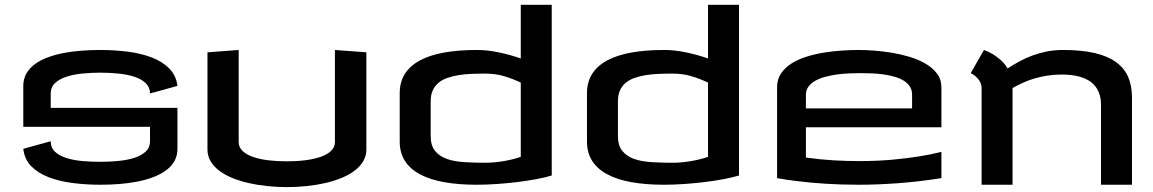

<svg xmlns="http://www.w3.org/2000/svg" viewBox="-20 -763 4764 793"><path d="M394.5 -556.6Q452.6 -556.6 507.8 -549.6Q563 -542.5 606.9 -525.6Q650.9 -508.8 679.2 -480Q707.5 -451.2 712.9 -408.2L599.6 -377Q599.6 -402.3 582.3 -419.2Q564.9 -436 536.4 -445.6Q507.8 -455.1 470.7 -459Q433.6 -462.9 394.5 -462.9Q356.9 -462.9 320.1 -459.2Q283.2 -455.6 254.2 -446Q225.1 -436.5 207.3 -419.9Q189.5 -403.3 189.5 -377V-317.4H712.9V-148.4Q712.9 -119.6 700.2 -97.4Q687.5 -75.2 665 -58.8Q642.6 -42.5 612.1 -31Q581.5 -19.5 546.1 -12.7Q510.7 -5.9 471.9 -2.9Q433.1 0 394.5 0Q335.4 0 280.3 -7.1Q225.1 -14.2 181.2 -31Q137.2 -47.9 109.1 -76.4Q81.1 -105 76.2 -148.4L189.5 -179.7Q189.5 -152.8 207.3 -136.2Q225.1 -119.6 254.2 -110.4Q283.2 -101.1 320.1 -97.9Q356.9 -94.7 394.5 -94.7Q433.6 -94.7 470.7 -98.4Q507.8 -102.1 536.4 -111.6Q564.9 -121.1 582.3 -137.5Q599.6 -153.8 599.6 -179.7V-239.3H76.2V-408.2Q76.2 -437 88.9 -459.2Q101.6 -481.4 123.8 -497.8Q146 -514.2 176.3 -525.6Q206.5 -537.1 241.9 -543.9Q277.3 -550.8 316.2 -553.7Q355 -556.6 394.5 -556.6Z M965.8 -176.8Q965.8 -154.3 982.2 -139.2Q998.5 -124 1026.1 -114.5Q1053.7 -105 1089.8 -100.8Q1126 -96.7 1165 -96.7Q1206.1 -96.7 1242.2 -101.3Q1278.3 -106 1305.2 -115.5Q1332 -125 1347.7 -140.1Q1363.3 -155.3 1363.3 -176.8V-556.6L1493.2 -546.9V-145.5Q1493.2 -119.1 1480.2 -97.2Q1467.3 -75.2 1444.3 -57.9Q1421.4 -40.5 1390.1 -27.8Q1358.9 -15.1 1322.5 -6.8Q1286.1 1.5 1245.8 5.6Q1205.6 9.8 1165 9.8Q1124 9.8 1084 5.6Q1043.9 1.5 1007.6 -6.8Q971.2 -15.1 939.9 -27.8Q908.7 -40.5 885.7 -57.9Q862.8 -75.2 849.9 -96.9Q836.9 -118.7 836.9 -145.5V-546.9L965.8 -556.6Z M1949.2 -556.6Q1992.2 -556.6 2039.3 -546.9Q2086.4 -537.1 2130.9 -521.5V-743.2H2258.8V-38.1Q2232.9 -30.3 2197 -23.4Q2161.1 -16.6 2120.1 -11.5Q2079.1 -6.3 2034.9 -3.2Q1990.7 0 1949.2 0Q1874 0 1814.9 -10.5Q1755.9 -21 1714.8 -43Q1673.8 -64.9 1652.3 -98.6Q1630.9 -132.3 1630.9 -178.7V-377.9Q1630.9 -424.3 1652.3 -458Q1673.8 -491.7 1714.8 -513.7Q1755.9 -535.6 1814.9 -546.1Q1874 -556.6 1949.2 -556.6ZM1984.4 -90.8Q2003.9 -90.8 2024.2 -92.8Q2044.4 -94.7 2063.7 -98.1Q2083 -101.6 2100.3 -106Q2117.7 -110.4 2130.9 -115.2V-421.9Q2097.2 -438 2061.8 -448.5Q2026.4 -459 1984.4 -459Q1954.1 -459 1925.5 -457.8Q1897 -456.5 1872.1 -452.4Q1847.2 -448.2 1826.2 -440.7Q1805.2 -433.1 1790.3 -420.4Q1775.4 -407.7 1767.1 -389.2Q1758.8 -370.6 1758.8 -344.7V-201.2Q1758.8 -161.6 1777.1 -139.4Q1795.4 -117.2 1826.2 -106.4Q1856.9 -95.7 1897.9 -93.3Q1939 -90.8 1984.4 -90.8Z M2722.7 -556.6Q2765.6 -556.6 2812.7 -546.9Q2859.9 -537.1 2904.3 -521.5V-743.2H3032.2V-38.1Q3006.3 -30.3 2970.5 -23.4Q2934.6 -16.6 2893.6 -11.5Q2852.5 -6.3 2808.3 -3.2Q2764.2 0 2722.7 0Q2647.5 0 2588.4 -10.5Q2529.3 -21 2488.3 -43Q2447.3 -64.9 2425.8 -98.6Q2404.3 -132.3 2404.3 -178.7V-377.9Q2404.3 -424.3 2425.8 -458Q2447.3 -491.7 2488.3 -513.7Q2529.3 -535.6 2588.4 -546.1Q2647.5 -556.6 2722.7 -556.6ZM2757.8 -90.8Q2777.3 -90.8 2797.6 -92.8Q2817.9 -94.7 2837.2 -98.1Q2856.4 -101.6 2873.8 -106Q2891.1 -110.4 2904.3 -115.2V-421.9Q2870.6 -438 2835.2 -448.5Q2799.8 -459 2757.8 -459Q2727.5 -459 2699 -457.8Q2670.4 -456.5 2645.5 -452.4Q2620.6 -448.2 2599.6 -440.7Q2578.6 -433.1 2563.7 -420.4Q2548.8 -407.7 2540.5 -389.2Q2532.2 -370.6 2532.2 -344.7V-201.2Q2532.2 -161.6 2550.5 -139.4Q2568.8 -117.2 2599.6 -106.4Q2630.4 -95.7 2671.4 -93.3Q2712.4 -90.8 2757.8 -90.8Z M3527.3 -556.6Q3552.2 -556.6 3587.4 -554.2Q3622.6 -551.8 3660.4 -545.7Q3698.2 -539.6 3735.4 -528.6Q3772.5 -517.6 3802 -500.5Q3831.5 -483.4 3849.9 -459.2Q3868.2 -435.1 3868.2 -402.3V-237.3H3308.6V-112.3Q3367.7 -104 3422.4 -100.8Q3477.1 -97.7 3527.3 -97.7Q3604 -97.7 3666.3 -103.5Q3728.5 -109.4 3773.9 -116.7Q3826.2 -125 3868.2 -135.7V-27.3Q3775.4 -12.7 3689.2 -6.3Q3603 0 3527.3 0Q3451.2 0 3389.2 -4.2Q3327.1 -8.3 3282.7 -13.7Q3231 -19.5 3189.5 -27.3V-402.3Q3189.5 -435.1 3205.6 -459.2Q3221.7 -483.4 3248.5 -500.5Q3275.4 -517.6 3310.3 -528.6Q3345.2 -539.6 3382.8 -545.7Q3420.4 -551.8 3457.8 -554.2Q3495.1 -556.6 3527.3 -556.6ZM3308.6 -315.4H3747.1V-372.1Q3747.1 -392.1 3737.3 -406.5Q3727.5 -420.9 3711.2 -430.7Q3694.8 -440.4 3673.1 -446.5Q3651.4 -452.6 3627.9 -455.8Q3604.5 -459 3580.8 -460Q3557.1 -460.9 3536.1 -460.9Q3514.2 -460.9 3489 -460Q3463.9 -459 3438.5 -455.6Q3413.1 -452.1 3389.6 -446Q3366.2 -439.9 3348.1 -429.9Q3330.1 -419.9 3319.3 -405.5Q3308.6 -391.1 3308.6 -371.1Z M4034.2 -403.3Q4032.2 -418.9 4025.1 -429.7Q4018.1 -440.4 4009.8 -447.3Q4000.5 -455.6 3989.3 -460.9L4043.9 -556.6Q4062 -550.3 4080.1 -539.6Q4095.2 -530.3 4112.1 -515.9Q4128.9 -501.5 4141.6 -480.5Q4166 -496.1 4191.7 -510Q4217.3 -523.9 4245.4 -534.2Q4273.4 -544.4 4304.4 -550.5Q4335.4 -556.6 4371.1 -556.6Q4446.3 -556.6 4500.2 -544.2Q4554.2 -531.7 4588.6 -507.1Q4623 -482.4 4639.2 -445.8Q4655.3 -409.2 4655.3 -360.4V0H4527.3V-330.1Q4527.3 -357.4 4520 -377.2Q4512.7 -397 4500.2 -410.9Q4487.8 -424.8 4471.2 -433.6Q4454.6 -442.4 4436.8 -447Q4418.9 -451.7 4400.4 -453.4Q4381.8 -455.1 4365.2 -455.1Q4334 -455.1 4305.7 -450.7Q4277.3 -446.3 4252 -438.7Q4226.6 -431.2 4204.1 -420.9Q4181.6 -410.6 4162.1 -399.4V0H4034.2Z"/></svg>

Font: Revalia
Style: Regular
Weight: 400
Designer: Johan Kallas, Mihkel Virkus
Foundry: Johan Kallas, Mihkel Virkus
Version: Version 1.001